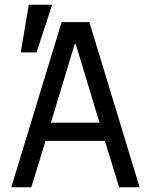

<svg xmlns="http://www.w3.org/2000/svg" viewBox="-20 -794 640 814"><path d="M112.8 0H27.8L241.2 -700.2H358.9L571.8 0H484.9L424.8 -196.8H172.9ZM195.8 -273.9H401.9L300.8 -607.9H296.9ZM201.2 -773.9 134.8 -571.8H67.9L102.1 -773.9Z"/></svg>

Font: CommitMono
Style: Regular
Weight: 400
Monospace: yes
Designer: Eigil Nikolajsen
Foundry: Eigil Nikolajsen
Version: Version 1.143